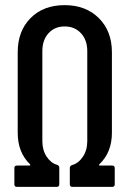

<svg xmlns="http://www.w3.org/2000/svg" viewBox="-20 -728 503 748"><path d="M46 0Q36 0 36 -10V-73Q36 -83 46 -83H95Q100 -83 97 -88Q49 -134 49 -211V-524Q49 -607 99 -657.5Q149 -708 232 -708Q314 -708 365 -657.5Q416 -607 416 -524V-211Q416 -134 367 -88Q364 -83 369 -83H417Q427 -83 427 -73V-10Q427 0 417 0H262Q252 0 252 -10V-74Q252 -82 261 -85Q286 -92 303 -117.5Q320 -143 320 -178V-529Q320 -572 295.5 -598.5Q271 -625 232 -625Q193 -625 169 -598.5Q145 -572 145 -529V-178Q145 -143 161.5 -118Q178 -93 202 -86Q211 -83 211 -75V-10Q211 0 201 0Z"/></svg>

Font: Barlow Condensed Medium
Style: Regular
Weight: 500
Width: 3
Designer: Jeremy Tribby
Foundry: Tribby Type
Version: Version 1.422;hotconv 1.0.109;makeotfexe 2.5.65596